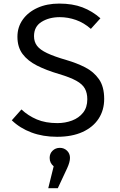

<svg xmlns="http://www.w3.org/2000/svg" viewBox="-20 -737 655 1051"><path d="M550.3 -195.4Q550.3 -134.4 520 -87.7Q489.7 -41 432.1 -14.6Q374.4 11.8 292.3 11.8Q214.9 11.8 152.1 -11.8Q89.2 -35.4 44.6 -78.5L97.4 -137.9Q133.8 -103.6 181.5 -83.3Q229.2 -63.1 293.8 -63.1Q336.9 -63.1 374.4 -77.2Q411.8 -91.3 434.9 -120.3Q457.9 -149.2 457.9 -193.8Q457.9 -227.7 444.6 -252.1Q431.3 -276.4 397.4 -295.1Q363.6 -313.8 303.1 -331.8Q233.3 -352.3 182.3 -378.2Q131.3 -404.1 103.3 -441.8Q75.4 -479.5 75.4 -535.9Q75.4 -588.7 104.6 -629.7Q133.8 -670.8 185.4 -694.1Q236.9 -717.4 304.1 -717.4Q377.4 -717.4 431.5 -696.7Q485.6 -675.9 529.7 -636.9L477.4 -579Q439.5 -612.3 395.9 -627.7Q352.3 -643.1 307.2 -643.1Q249.2 -643.1 207.7 -617.4Q166.2 -591.8 166.2 -539Q166.2 -508.2 182.6 -486.4Q199 -464.6 237.9 -446.2Q276.9 -427.7 344.1 -408.2Q399 -392.3 445.9 -368.5Q492.8 -344.6 521.5 -303.8Q550.3 -263.1 550.3 -195.4ZM307.7 72.3Q330.8 72.3 346.9 87.9Q363.1 103.6 363.1 127.2Q363.1 149.7 347.7 183.6L296.4 293.3H244.1L273.8 173.3Q251.8 155.4 251.8 127.2Q251.8 103.6 267.9 87.9Q284.1 72.3 307.7 72.3Z"/></svg>

Font: FiraCode Nerd Font
Style: Regular
Weight: 400
Designer: Carrois Corporate, Edenspiekermann AG, Nikita Prokopov
Foundry: Carrois Corporate, Edenspiekermann AG, Nikita Prokopov
Version: Version 6.002;Nerd Fonts 2.2.2